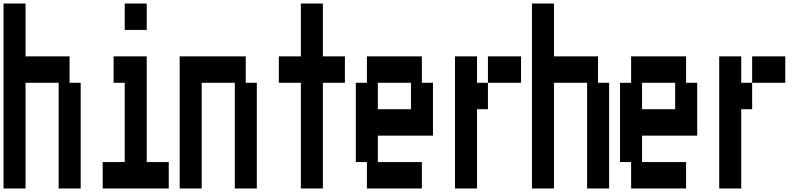

<svg xmlns="http://www.w3.org/2000/svg" viewBox="-20 -1050 4540 1090"><path d="M0 20V-1030H125V-730H375V-580H438V20H313V-580H125V20Z M688 -880V-1030H813V-880ZM563 20V-130H688V-580H625V-730H813V-130H938V20Z M1000 20V-730H1375V-580H1438V20H1313V-580H1125V20Z M1688 20V-580H1563V-730H1688V-1030H1813V-730H1938V-580H1813V20Z M2063 20V-130H2000V-580H2063V-730H2375V-580H2438V-280H2125V-130H2375V20ZM2125 -430H2313V-580H2125Z M2688 -580H2750V-430H2688V20H2563V-730H2688ZM2938 -730V-580H2750V-730Z M3000 20V-1030H3125V-730H3375V-580H3438V20H3313V-580H3125V20Z M3563 20V-130H3500V-580H3563V-730H3875V-580H3938V-280H3625V-130H3875V20ZM3625 -430H3813V-580H3625Z M4188 -580H4250V-430H4188V20H4063V-730H4188ZM4438 -730V-580H4250V-730Z"/></svg>

Font: 2P VHS
Style: Regular
Weight: 400
Designer: CodeMan38
Foundry: CodeMan38
Version: Version 3.000